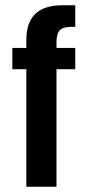

<svg xmlns="http://www.w3.org/2000/svg" viewBox="-20 -710 327 730"><path d="M207.5 -595.2Q194.8 -581.5 194.8 -549.8V-527.8H266.1V-446.8H194.8V0H80.1V-446.8H26.9V-527.8H80.1V-558.1Q80.1 -689.9 215.8 -689.9H266.1V-607.9H251Q219.7 -607.9 207.5 -595.2Z"/></svg>

Font: D-DIN Condensed
Style: DINCondensed-Bold
Weight: 700
Width: 3
Designer: Charles Nix
Foundry: Datto Inc.
Version: Version 1.10